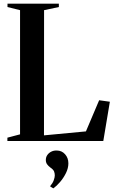

<svg xmlns="http://www.w3.org/2000/svg" viewBox="-20 -763 620 1039"><path d="M20 0V-18L88.5 -36V-708L20.5 -725V-743H298.5V-725L218.5 -708L218 -30.5L445 -52L516.5 -220.5L574.5 -212.5L539 0ZM350 121Q350 147 336.8 173.8Q323.5 200.5 304.8 222.2Q286 244 269 256H268L252 246.5V243.5Q265 228.5 270.8 212.5Q276.5 196.5 276.5 186.5Q276.5 174.5 272.5 164.5Q268.5 154.5 252.5 143.5Q242 136 235 126.2Q228 116.5 228 103Q228 87.5 236 76Q244 64.5 256.8 58Q269.5 51.5 284 51.5H287Q314 51.5 332 71.5Q350 91.5 350 121Z"/></svg>

Font: Merriweather 144pt SemiBold
Style: Regular
Weight: 600
Version: Version 2.100